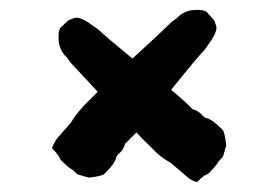

<svg xmlns="http://www.w3.org/2000/svg" viewBox="-20 -454 556 387"><path d="M359 -96 325 -125Q303 -138 291.5 -150Q280 -162 275 -166.5Q270 -171 265 -176.5Q260 -182 255 -187Q244 -176 232 -164Q229 -153 221.5 -146Q214 -139 214 -136Q212 -125 191 -104Q187 -99 159 -96L138 -102Q136 -102 126 -112Q119 -115 102 -132Q99 -141 85 -155Q89 -170 103 -184L123 -207Q136 -229 159 -251L177 -269L123 -327L114 -339Q99 -353 98 -375Q97 -397 105 -401Q117 -413 121 -414.5Q125 -416 131 -418Q141 -420 159 -408L179 -394Q187 -385 247 -336Q305 -389 325 -409L337 -418Q351 -433 373 -434Q395 -435 399 -427Q411 -415 412.5 -411Q414 -407 416 -401Q418 -391 406 -373L392 -353Q383 -345 325 -273Q356 -247 368 -234Q379 -231 386 -223.5Q393 -216 396 -216Q407 -214 428 -193Q433 -189 436 -161L430 -140Q430 -138 420 -128Q417 -121 400 -104Q391 -101 377 -87Q366 -90 359 -96Z"/></svg>

Font: Caveat Brush
Style: Regular
Weight: 400
Designer: Pablo Impallari
Foundry: Creative Lab NY
Version: Version 1.096; ttfautohint (v1.3)